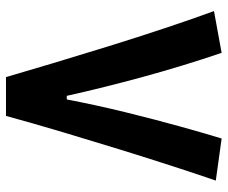

<svg xmlns="http://www.w3.org/2000/svg" viewBox="-78 -664 743 626"><g transform="rotate(90 293.0 -351.5)"><path d="M231.9 0Q212.4 -66.9 186.3 -154.1Q160.2 -241.2 130.9 -335.7Q101.6 -430.2 72 -519Q42.5 -607.9 16.6 -678.2L152.8 -703.1Q195.8 -576.2 231 -447.5Q266.1 -318.8 293 -198.2H304.7Q323.2 -294.9 346.9 -391.4Q370.6 -487.8 393.3 -569.3Q416 -650.9 432.1 -703.1L569.3 -684.1Q548.8 -625 522.7 -544.4Q496.6 -463.9 468 -371.6Q439.5 -279.3 411.1 -184.1Q382.8 -88.9 358.4 0Z"/></g></svg>

Font: CaskaydiaMono NF
Style: Bold
Weight: 700
Designer: Aaron Bell
Foundry: Saja Typeworks
Version: Version 2111.001; ttfautohint (v1.8.4);Nerd Fonts 3.1.1